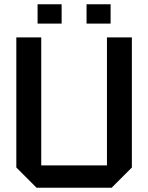

<svg xmlns="http://www.w3.org/2000/svg" viewBox="-20 -874 690 894"><path d="M56 -94V-700H172V-104H478V-700H594V-94L500 0H150ZM155 -764V-854H267V-764ZM383 -764V-854H495V-764Z"/></svg>

Font: Tektur Medium
Style: Regular
Weight: 500
Designer: Adam Jagosz
Foundry: Adam Jagosz
Version: Version 1.005;gftools[0.9.30]